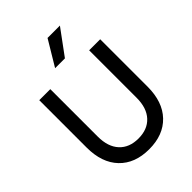

<svg xmlns="http://www.w3.org/2000/svg" viewBox="-286 -1172 1328 1328"><g transform="rotate(-45 378.0 -508.0)"><path d="M80 -302V-765H188V-301Q188 -201 238.5 -146.5Q289 -92 378 -92Q467 -92 517.5 -146.5Q568 -201 568 -301V-765H676V-302Q676 -153 596.5 -70Q517 13 378 13Q239 13 159.5 -70Q80 -153 80 -302ZM425 -1029H546L410 -844H314Z"/></g></svg>

Font: Application Medium
Style: Regular
Weight: 500
Designer: Wei Huang
Foundry: Wei Huang
Version: Version 0.012